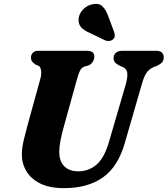

<svg xmlns="http://www.w3.org/2000/svg" viewBox="-20 -964 871 998"><path d="M547 -228.5 634.5 -528.5Q644 -563.5 641.5 -585Q639 -606.5 616.5 -616.5L604 -621.5Q584.5 -631.5 577.2 -640.2Q570 -649 570.5 -663.5Q570.5 -678.5 582 -689.2Q593.5 -700 615.5 -700H793.5Q812.5 -700 821.8 -690.5Q831 -681 831 -667Q831 -648.5 821.2 -638.8Q811.5 -629 793.5 -620.5L779 -615.5Q753.5 -604.5 740.2 -583.5Q727 -562.5 716 -522.5L629 -221.5Q593.5 -97 514.5 -41.5Q435.5 14 312.5 14Q238 14 189.2 -10.2Q140.5 -34.5 116.8 -74.8Q93 -115 93.5 -163.5Q94 -197 104.2 -239.5Q114.5 -282 124 -316L190 -555.5Q196 -578 193.5 -597Q191 -616 181 -622L166 -627.5Q152 -637.5 146.5 -645Q141 -652.5 141 -666.5Q141.5 -680 151.2 -690Q161 -700 177.5 -700H432Q470.5 -700 470.5 -669Q470 -655.5 462 -642.5Q454 -629.5 438.5 -623.5L420.5 -618.5Q404.5 -613 396.8 -598.5Q389 -584 381.5 -557L314.5 -316Q300.5 -266.5 294.5 -234.2Q288.5 -202 288 -177.5Q287.5 -126 314 -99.8Q340.5 -73.5 387.5 -73.5Q440.5 -73.5 481.2 -107.8Q522 -142 547 -228.5ZM543.5 -877.5 573.5 -797Q576.5 -786.5 576.5 -777.2Q576.5 -768 567.5 -759.5Q559.5 -752.5 548 -751.2Q536.5 -750 527 -754L448.5 -792Q417.5 -805 402.5 -821.2Q387.5 -837.5 388.5 -863.5Q389 -888 408.5 -911.2Q428 -934.5 459 -941.5Q494 -949.5 512.8 -930.8Q531.5 -912 543.5 -877.5Z"/></svg>

Font: Fraunces 9pt S050
Style: Bold Italic
Weight: 700
Italic angle: -16°
Version: Version 1.000; ttfautohint (v1.8.3)